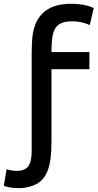

<svg xmlns="http://www.w3.org/2000/svg" viewBox="-95 -804 517 1018"><path d="M178 -437V-56C178 95 150 172 43 190C27 194 7 194 -16 193C-33 192 -60 187 -75 181L-60 93C-42 99 -24 102 -7 102C57 102 73 65 73 -8V-522C73 -528 74 -580 75 -585C81 -715 148 -784 282 -784C340 -784 384 -771 402 -761L381 -671C358 -682 326 -691 288 -691C192 -691 178 -641 178 -528H379V-437Z"/></svg>

Font: Repo Medium
Style: Regular
Weight: 500
Designer: Stefan Peev
Foundry: Context Ltd
Version: Version 1.502